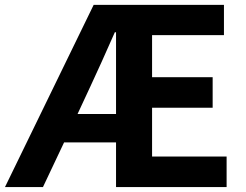

<svg xmlns="http://www.w3.org/2000/svg" viewBox="-28 -760 999 780"><path d="M287.1 -296.9H443.4V-628.9H438.5Q380.9 -498 339.8 -410.2ZM589.8 -124H892.6V0H443.4V-181.6H232.4L146.5 0H-7.8L352.5 -740.2H881.8V-617.2H589.8V-446.3H835.9V-322.3H589.8Z"/></svg>

Font: Gen Shin Gothic Bold
Style: Bold
Weight: 700
Designer: [Source Han Sans]
Ryoko NISHIZUKA  (kana & ideographs); Paul D. Hunt (Latin, Greek & Cyrillic); Wenlong ZHANG  (bopomofo
Version: Version 1.002.20150607